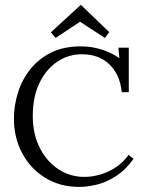

<svg xmlns="http://www.w3.org/2000/svg" viewBox="-20 -719 565 751"><path d="M456.5 -358.3Q448.8 -428.7 407.4 -467.7Q366 -506.8 300.3 -506.8Q247.2 -506.8 203.5 -477.3Q159.9 -447.7 134 -393.7Q108.2 -339.6 108.2 -265.9Q108.2 -195.1 135.3 -141.2Q162.4 -87.3 208.3 -57.2Q254.1 -27.1 309.5 -27.1Q358.6 -27.1 405.6 -49.1Q452.5 -71.1 482.9 -113.3L502.4 -97.5Q470.1 -53.2 432.5 -29.3Q394.9 -5.5 357.9 3.3Q320.9 12.1 290.1 12.1Q214.5 12.1 156.9 -23.5Q99.4 -59 66.9 -119.5Q34.5 -180.1 34.5 -254.5Q34.5 -307.3 50.6 -357.9Q66.7 -408.5 99.2 -449Q131.6 -489.5 180.6 -513.6Q229.6 -537.6 295.2 -537.6Q337.4 -537.6 374.8 -526.2Q412.2 -514.9 447 -491.7L443 -532.5H483.7V-358.3ZM390.2 -570.6 293 -634 197.7 -570.6 179 -592.6 295.2 -699.3H297L407.4 -593.3Z"/></svg>

Font: Parastoo
Style: Regular
Weight: 400
Foundry: Saber Rastikerdar (saber.rastikerdar@gmail.com)
Version: Version 3.000